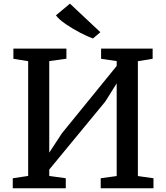

<svg xmlns="http://www.w3.org/2000/svg" viewBox="-20 -1002 883 1022"><path d="M352.1 -982.4H352.5L514.2 -830.6L475.1 -797.4H474.6Q449.7 -805.7 408.2 -827.1Q366.7 -848.6 331.1 -873Q292.5 -899.4 277.8 -920.4ZM601.1 -676.8 518.1 -689V-743.2H792.5V-689L713.9 -676.3V-64.9L796.9 -53.2V0H516.1V-53.2L601.1 -64.9V-558.1L540 -460.9L242.2 -99.6V-65.4L330.1 -53.2V0H47.9V-53.2L129.9 -65.4V-676.3L51.3 -689V-743.2H333.5V-689.5L242.2 -676.8V-189.5L309.1 -292L601.1 -650.9Z"/></svg>

Font: Merriweather
Style: Regular
Weight: 400
Designer: Eben Sorkin
Foundry: Eben Sorkin
Version: Version 1.584; ttfautohint (v1.8.1)